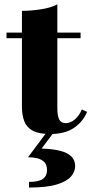

<svg xmlns="http://www.w3.org/2000/svg" viewBox="-20 -610 424 884"><path d="M210.5 7Q159 7 130.8 -8.2Q102.5 -23.5 91.8 -51.8Q81 -80 81 -118.5V-560Q120 -560 166.2 -566.8Q212.5 -573.5 244 -590V-113.5Q244 -76 252.8 -59.5Q261.5 -43 282.5 -43Q303 -43 323.2 -59Q343.5 -75 357 -106L381 -95Q362.5 -50 321 -21.5Q279.5 7 210.5 7ZM10 -434V-460H351V-434ZM113.5 253.5V227.5Q158 227.5 177.2 213.8Q196.5 200 196.5 173.5Q196.5 148.5 183.5 135.8Q170.5 123 150.5 118.5Q130.5 114 109 114L197.5 -4.5H230.5L171.5 74Q221 75.5 255.5 84Q290 92.5 308 109.8Q326 127 326 155Q326 180 307 202.5Q288 225 241.8 239.2Q195.5 253.5 113.5 253.5Z"/></svg>

Font: Bodoni Moda 9pt ExtraBold
Style: Regular
Weight: 800
Designer: Owen Earl
Foundry: indestructible type
Version: Version 2.005